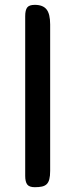

<svg xmlns="http://www.w3.org/2000/svg" viewBox="-20 -780 314 800"><path d="M189 -678.2V-67.9Q189 -46.4 185.5 -33.2Q182.1 -20 174.6 -12.7Q167 -5.4 154.8 -2.7Q142.6 0 125 0Q101.6 0 93.3 -11.5Q85 -22.9 85 -46.9V-712.9Q85 -737.8 93.3 -748.8Q101.6 -759.8 125 -759.8Q158.7 -759.8 173.8 -741Q189 -722.2 189 -678.2Z"/></svg>

Font: Marmelad
Style: Regular
Weight: 400
Designer: Manvel Shmavonyan
Foundry: Cyreal (www.cyreal.org)
Version: Version 1.000